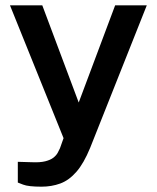

<svg xmlns="http://www.w3.org/2000/svg" viewBox="-20 -537 590 722"><path d="M136 165Q86.5 165 66.8 157.2Q47 149.5 47 149.5V71.5L99 73Q130.5 74.5 150.2 69.5Q170 64.5 181 55.8Q192 47 197.2 37.2Q202.5 27.5 205.5 20.5L219 -17.5L17.5 -517H139L276 -151.5L413 -517H532L319 19Q295 77.5 267.2 109.2Q239.5 141 206.8 153Q174 165 136 165Z"/></svg>

Font: Public Sans SemiBold
Style: Regular
Weight: 600
Designer: The Public Sans Project Authors: Dan O. Williams and USWDS (Libre Franklin designed by Pablo Impallari and Rodrigo Fuenz
Version: Version 1.007